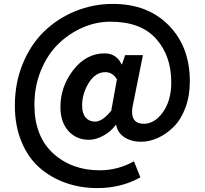

<svg xmlns="http://www.w3.org/2000/svg" viewBox="-20 -772 1047 982"><path d="M478 190Q392 190 316.5 163.5Q241 137 182.5 86Q124 35 90 -47Q56 -129 56 -232Q56 -347 96 -445Q136 -543 204.5 -610Q273 -677 364.5 -714.5Q456 -752 557 -752Q736 -752 843.5 -642Q951 -532 951 -356Q951 -282 928.5 -221.5Q906 -161 869 -124Q832 -87 788.5 -67Q745 -47 701 -47Q652 -47 617 -69.5Q582 -92 574 -133H572Q547 -99 508.5 -78Q470 -57 435 -57Q370 -57 329.5 -102.5Q289 -148 289 -225Q289 -329 355 -414Q421 -499 515 -499Q575 -499 602 -443H604L620 -490H711L662 -246Q636 -139 716 -139Q771 -139 813.5 -198.5Q856 -258 856 -351Q856 -487 778 -574Q700 -661 545 -661Q471 -661 401.5 -630.5Q332 -600 277 -546Q222 -492 189 -411Q156 -330 156 -236Q156 -76 251 11.5Q346 99 490 99Q583 99 665 53L698 135Q600 190 478 190ZM466 -150Q504 -150 549 -206L578 -366Q556 -403 519 -403Q468 -403 434 -348Q400 -293 400 -233Q400 -192 418 -171Q436 -150 466 -150Z"/></svg>

Font: Noto Sans Korean Bold
Style: Bold
Weight: 700
Designer: Ryoko NISHIZUKA  (kana & ideographs); Paul D. Hunt (Latin, Greek & Cyrillic); Wenlong ZHANG  (bopomofo); Sandoll Communi
Foundry: Adobe Systems Incorporated
Version: Version 1.000;PS 1;hotconv 1.0.78;makeotf.lib2.5.61930